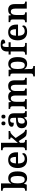

<svg xmlns="http://www.w3.org/2000/svg" viewBox="2286 -3096 1049 5662"><g transform="rotate(-90 2811.0 -264.5)"><path d="M383 10Q325 10 288.5 -14.5Q252 -39 230 -78H222L197 0H17V-49H24Q45 -49 63 -54Q81 -59 92 -74.5Q103 -90 103 -120V-643Q103 -687 79 -699Q55 -711 23 -711H17V-760H235V-585Q235 -569 234.5 -545Q234 -521 232 -497.5Q230 -474 229 -461H235Q257 -501 292.5 -524Q328 -547 386 -547Q484 -547 536 -480.5Q588 -414 588 -270Q588 -125 535 -57.5Q482 10 383 10ZM350 -61Q405 -61 429 -115Q453 -169 453 -271Q453 -374 428.5 -425.5Q404 -477 349 -477Q284 -477 259.5 -426Q235 -375 235 -270Q235 -169 259 -115Q283 -61 350 -61Z M937 10Q816 10 751.5 -62.5Q687 -135 687 -265Q687 -405 749.5 -476.5Q812 -548 926 -548Q1031 -548 1091 -487.5Q1151 -427 1151 -308V-258H822Q824 -155 859.5 -108Q895 -61 961 -61Q1013 -61 1049 -84Q1085 -107 1102 -138Q1114 -133 1120.5 -121.5Q1127 -110 1127 -94Q1127 -69 1106.5 -45Q1086 -21 1044 -5.5Q1002 10 937 10ZM1016 -319Q1016 -397 995.5 -442Q975 -487 927 -487Q880 -487 853.5 -444Q827 -401 824 -319Z M1213 0V-49H1224Q1242 -49 1259 -54Q1276 -59 1287.5 -73.5Q1299 -88 1299 -117V-647Q1299 -675 1287 -688.5Q1275 -702 1258 -706.5Q1241 -711 1224 -711H1213V-760H1431V-374Q1431 -361 1430.5 -342Q1430 -323 1429 -305Q1428 -287 1427.5 -275Q1427 -263 1427 -263L1552 -402Q1574 -427 1581.5 -441Q1589 -455 1589 -464Q1589 -477 1576 -483Q1563 -489 1538 -489V-536H1779V-489Q1745 -489 1711 -467Q1677 -445 1638 -401L1573 -327L1706 -129Q1732 -89 1758.5 -69Q1785 -49 1812 -49H1815V0H1801Q1750 0 1715.5 -2.5Q1681 -5 1657 -14Q1633 -23 1614.5 -41.5Q1596 -60 1575 -92L1483 -237L1431 -199V-115Q1431 -87 1442.5 -72.5Q1454 -58 1471.5 -53.5Q1489 -49 1506 -49H1515V0Z M2018 10Q1952 10 1907 -29.5Q1862 -69 1862 -152Q1862 -233 1918 -271.5Q1974 -310 2087 -314L2169 -317V-374Q2169 -408 2164.5 -434.5Q2160 -461 2144.5 -476Q2129 -491 2097 -491Q2068 -491 2051 -477Q2034 -463 2028 -438.5Q2022 -414 2022 -382Q1963 -382 1933.5 -397Q1904 -412 1904 -448Q1904 -484 1930.5 -506Q1957 -528 2002 -538Q2047 -548 2101 -548Q2202 -548 2252 -509.5Q2302 -471 2302 -377V-121Q2302 -79 2315.5 -64Q2329 -49 2363 -49H2366V0H2197L2178 -75H2170Q2148 -47 2128 -28.5Q2108 -10 2082.5 0Q2057 10 2018 10ZM2062 -59Q2111 -59 2140 -95Q2169 -131 2169 -191V-268L2118 -265Q2050 -261 2023.5 -232.5Q1997 -204 1997 -148Q1997 -59 2062 -59ZM2204 -628Q2181 -628 2164 -641.5Q2147 -655 2147 -688Q2147 -722 2164 -735Q2181 -748 2204 -748Q2227 -748 2244 -735Q2261 -722 2261 -688Q2261 -655 2244 -641.5Q2227 -628 2204 -628ZM2004 -628Q1981 -628 1964 -641.5Q1947 -655 1947 -688Q1947 -722 1964 -735Q1981 -748 2004 -748Q2026 -748 2043.5 -735Q2061 -722 2061 -688Q2061 -655 2043.5 -641.5Q2026 -628 2004 -628Z M2425 0V-49H2430Q2465 -49 2486.5 -61.5Q2508 -74 2508 -119V-423Q2508 -465 2487.5 -477Q2467 -489 2434 -489H2431V-536H2624L2637 -462H2642Q2662 -500 2685 -518Q2708 -536 2735.5 -542Q2763 -548 2794 -548Q2847 -548 2886 -528Q2925 -508 2943 -462H2952Q2972 -500 2996.5 -518Q3021 -536 3050 -542Q3079 -548 3110 -548Q3187 -548 3230.5 -502Q3274 -456 3274 -354V-121Q3274 -74 3292.5 -61.5Q3311 -49 3345 -49H3348V0H3142V-334Q3142 -399 3122 -434.5Q3102 -470 3053 -470Q3019 -470 2998 -450Q2977 -430 2967.5 -397Q2958 -364 2958 -325V-121Q2958 -74 2976.5 -61.5Q2995 -49 3029 -49H3032V0H2826V-334Q2826 -399 2806 -434.5Q2786 -470 2737 -470Q2701 -470 2680 -448Q2659 -426 2650 -390Q2641 -354 2641 -313V-115Q2641 -72 2662 -60.5Q2683 -49 2716 -49H2719V0Z M3389 240V191H3399Q3417 191 3434 186Q3451 181 3462.5 166.5Q3474 152 3474 123V-417Q3474 -463 3453 -475Q3432 -487 3402 -487H3393V-536H3582L3597 -454H3601Q3624 -495 3660 -520.5Q3696 -546 3754 -546Q3854 -546 3906.5 -479Q3959 -412 3959 -267Q3959 -122 3907 -55.5Q3855 11 3757 11Q3700 11 3664 -11.5Q3628 -34 3606 -71H3600Q3602 -56 3603.5 -33Q3605 -10 3606 11.5Q3607 33 3607 47V125Q3607 153 3618.5 167.5Q3630 182 3647.5 186.5Q3665 191 3681 191H3697V240ZM3720 -59Q3776 -59 3800 -111.5Q3824 -164 3824 -267Q3824 -369 3800 -422Q3776 -475 3721 -475Q3655 -475 3631 -422Q3607 -369 3607 -267Q3607 -164 3631 -111.5Q3655 -59 3720 -59Z M4031 0V-49H4050Q4067 -49 4084.5 -54Q4102 -59 4113 -73.5Q4124 -88 4124 -117V-475H4035V-536H4124V-577Q4124 -669 4172.5 -719Q4221 -769 4319 -769Q4380 -769 4414 -760Q4448 -751 4462.5 -734.5Q4477 -718 4477 -697Q4477 -666 4449 -650.5Q4421 -635 4368 -635Q4368 -653 4362.5 -671.5Q4357 -690 4345.5 -703Q4334 -716 4313 -716Q4282 -716 4269.5 -686.5Q4257 -657 4257 -592V-536H4396V-475H4257V-117Q4257 -88 4268.5 -73.5Q4280 -59 4297.5 -54Q4315 -49 4332 -49H4376V0Z M4703 10Q4582 10 4517.5 -62.5Q4453 -135 4453 -265Q4453 -405 4515.5 -476.5Q4578 -548 4692 -548Q4797 -548 4857 -487.5Q4917 -427 4917 -308V-258H4588Q4590 -155 4625.5 -108Q4661 -61 4727 -61Q4779 -61 4815 -84Q4851 -107 4868 -138Q4880 -133 4886.5 -121.5Q4893 -110 4893 -94Q4893 -69 4872.5 -45Q4852 -21 4810 -5.5Q4768 10 4703 10ZM4782 -319Q4782 -397 4761.5 -442Q4741 -487 4693 -487Q4646 -487 4619.5 -444Q4593 -401 4590 -319Z M4985 0V-49H4989Q5023 -49 5045.5 -61.5Q5068 -74 5068 -119V-421Q5068 -463 5047 -475Q5026 -487 4993 -487H4990V-536H5184L5196 -462H5201Q5222 -500 5245.5 -518Q5269 -536 5296.5 -542Q5324 -548 5356 -548Q5433 -548 5477.5 -502Q5522 -456 5522 -354V-121Q5522 -74 5539.5 -61.5Q5557 -49 5591 -49H5595V0H5389V-334Q5389 -399 5369 -434.5Q5349 -470 5299 -470Q5262 -470 5240.5 -448Q5219 -426 5210 -390Q5201 -354 5201 -313V-115Q5201 -72 5221.5 -60.5Q5242 -49 5275 -49H5279V0Z"/></g></svg>

Font: Noto Naskh Arabic SemiBold
Style: Regular
Weight: 600
Designer: Monotype Design Team, David Williams, Mohamad Dakak and Nizar Qandah
Foundry: Monotype Imaging Inc.
Version: Version 2.016